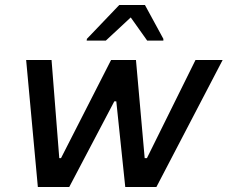

<svg xmlns="http://www.w3.org/2000/svg" viewBox="-20 -751 914 771"><path d="M132 0 85 -510H187L218 -116H225L426 -510H526L561 -116H570L765 -510H874L608 0H483L447 -344H439L258 0ZM328 -588 329 -595 459 -731H562L636 -595V-588H571L505 -681L405 -588Z"/></svg>

Font: Saira Medium
Style: Italic
Weight: 500
Italic angle: -12°
Designer: Hector Gatti with collaboration of the Omnibus-Type team
Foundry: Omnibus-Type
Version: Version 1.100; ttfautohint (v1.8.3)